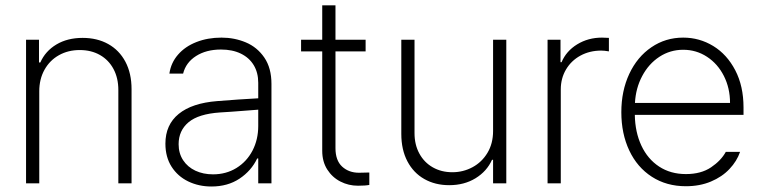

<svg xmlns="http://www.w3.org/2000/svg" viewBox="-20 -677 2812 709"><path d="M125 0H76.2V-530.3H124V-446.3H128.9Q147.5 -488.3 188.2 -512.7Q229 -537.1 285.2 -537.1Q338.9 -537.1 379.6 -514.4Q420.4 -491.7 443.1 -449Q465.8 -406.2 465.8 -347.7V0H417V-344.7Q417 -388.7 399.2 -422.1Q381.3 -455.6 349.1 -473.9Q316.9 -492.2 274.4 -492.2Q231.4 -492.2 197.5 -473.1Q163.6 -454.1 144.3 -419.4Q125 -384.8 125 -339.8Z M782.2 -303.7Q818.4 -306.6 861.3 -309.6Q904.3 -312.5 933.6 -314V-371.1Q933.6 -408.7 917 -436.3Q900.4 -463.9 869.4 -479Q838.4 -494.1 795.9 -494.1Q741.7 -494.1 704.1 -470.2Q666.5 -446.3 656.2 -405.3H605.5Q611.3 -445.3 637.5 -475.3Q663.6 -505.4 705.3 -521.7Q747.1 -538.1 797.9 -538.1Q845.7 -538.1 887.7 -520.5Q929.7 -502.9 956.1 -464.4Q982.4 -425.8 982.4 -367.2V0H933.6V-91.8H929.7Q908.2 -46.4 864.5 -17.3Q820.8 11.7 760.7 11.7Q713.9 11.7 675 -7.1Q636.2 -25.9 613.5 -61.5Q590.8 -97.2 590.8 -146.5Q590.8 -216.3 639.9 -256.3Q689 -296.4 782.2 -303.7ZM766.6 -33.2Q814.9 -33.2 853 -56.6Q891.1 -80.1 912.4 -120.8Q933.6 -161.6 933.6 -211.9V-272L901.4 -269.5Q821.8 -263.2 792 -261.7Q712.9 -256.3 676.3 -225.6Q639.6 -194.8 639.6 -144.5Q639.6 -110.8 656.2 -85.4Q672.9 -60.1 701.7 -46.6Q730.5 -33.2 766.6 -33.2Z M1330.1 -487.3H1218.8V-129.9Q1218.8 -84.5 1243.4 -61.8Q1268.1 -39.1 1305.7 -39.1L1343.8 -40V5.9Q1329.1 8.8 1301.8 8.8Q1267.1 8.8 1237.1 -6.6Q1207 -22 1188.5 -51Q1169.9 -80.1 1169.9 -120.1V-487.3H1091.8V-530.3H1169.9V-657.2H1218.8V-530.3H1330.1Z M1800.8 -530.3H1849.6V0H1800.8V-86.9H1796.9Q1777.8 -44.4 1736.1 -18.8Q1694.3 6.8 1638.7 6.8Q1586.9 6.8 1546.9 -15.9Q1506.8 -38.6 1484.4 -81.3Q1461.9 -124 1461.9 -182.6V-530.3H1510.7V-185.5Q1510.7 -142.6 1528.6 -109.9Q1546.4 -77.1 1578.1 -59.1Q1609.9 -41 1650.4 -41Q1690.4 -41 1724.9 -59.6Q1759.3 -78.1 1780 -112.5Q1800.8 -147 1800.8 -193.4Z M2002 -530.3H2049.8V-447.3H2053.7Q2070.8 -488.3 2111.3 -513.2Q2151.9 -538.1 2203.1 -538.1L2228.5 -537.1V-487.3Q2210.9 -490.2 2200.2 -490.2Q2157.7 -490.2 2123.5 -471.7Q2089.4 -453.1 2070.1 -420.4Q2050.8 -387.7 2050.8 -346.7V0H2002Z M2274.4 -262.7Q2274.4 -341.3 2303.7 -404.1Q2333 -466.8 2385.3 -502.4Q2437.5 -538.1 2502.9 -538.1Q2563 -538.1 2613.8 -507.1Q2664.6 -476.1 2695.1 -417.5Q2725.6 -358.9 2725.6 -280.3V-252.9H2324.2Q2325.2 -189 2348.4 -139.4Q2371.6 -89.8 2413.8 -62Q2456.1 -34.2 2512.7 -34.2Q2568.8 -34.2 2605.7 -59.1Q2642.6 -84 2660.2 -116.2H2712.9Q2701.2 -82 2673.8 -53Q2646.5 -23.9 2605.2 -6.6Q2564 10.7 2512.7 10.7Q2441.4 10.7 2387.2 -24.2Q2333 -59.1 2303.7 -121.3Q2274.4 -183.6 2274.4 -262.7ZM2675.8 -296.9Q2675.8 -351.6 2653.1 -396.5Q2630.4 -441.4 2590.8 -467.3Q2551.3 -493.2 2502.9 -493.2Q2454.6 -493.2 2415 -467.3Q2375.5 -441.4 2351.6 -396.5Q2327.6 -351.6 2324.7 -296.9Z"/></svg>

Font: Pretendard JP ExtraLight
Style: Regular
Weight: 200
Designer: Base glyphs from Inter by Rasmus Andersson; Hangeul glyphs from Noto Sans CJK(Source Han Sans) by Jang Soo-young and Kan
Foundry: Kil Hyung-jin
Version: Version 1.309